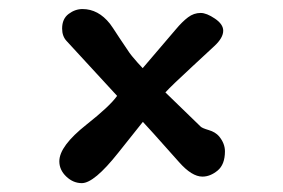

<svg xmlns="http://www.w3.org/2000/svg" viewBox="-20 -517 638 433"><path d="M113.8 -153.3Q113.8 -187.5 174.8 -235.8Q228 -277.8 244.1 -300.8L130.4 -424.3Q120.1 -435.1 120.1 -452.6Q120.1 -474.6 134.8 -485.6Q149.4 -496.6 166 -496.6Q201.7 -496.6 228 -463.4Q230.5 -460.4 234.9 -453.6Q239.3 -446.8 249.8 -430.9Q260.3 -415 272 -397.9Q273.9 -394.5 290.5 -375.5L301.8 -363.3L376 -450.2Q391.1 -468.3 404.1 -478Q417 -487.8 432.6 -487.8Q445.8 -487.8 464.6 -475.1Q483.4 -462.4 483.4 -447.8Q483.4 -431.6 463.4 -413.1Q461.9 -411.6 414.1 -367.4Q366.2 -323.2 353 -308.6L432.6 -231.4Q436 -228 450.9 -223.6Q465.8 -219.2 474.1 -209.5Q487.3 -193.4 487.3 -175.8Q487.3 -146 470.7 -132.3Q454.1 -118.7 436.5 -118.7Q412.6 -118.7 383.8 -151.4Q309.6 -234.9 302.2 -242.2Q299.3 -238.3 246.6 -172.4Q192.4 -104 164.6 -104Q145 -104 129.4 -118.9Q113.8 -133.8 113.8 -153.3Z"/></svg>

Font: Short Stack
Style: Regular
Weight: 400
Designer: James Grieshaber
Foundry: James Grieshaber
Version: Version 1.002